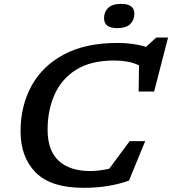

<svg xmlns="http://www.w3.org/2000/svg" viewBox="-20 -934 866 966"><path d="M629 -25.5Q584.5 -9 526.8 1Q469 11 399 11Q236.5 11 160 -65.8Q83.5 -142.5 83.5 -273.5Q83.5 -401.5 138.5 -502Q193.5 -602.5 302 -660.2Q410.5 -718 571 -718Q612.5 -718 648.2 -712.8Q684 -707.5 715 -698.5L766 -745H825.5L755.5 -473.5H677.5L679.5 -605Q651.5 -618.5 620.5 -624Q589.5 -629.5 553.5 -629.5Q438 -629.5 364.2 -583.8Q290.5 -538 255 -459.2Q219.5 -380.5 219.5 -281Q219.5 -176 275.5 -124.8Q331.5 -73.5 433.5 -73.5Q456 -73.5 480.2 -76.5Q504.5 -79.5 529.5 -85L632.5 -224H710.5ZM569 -792.5Q503.5 -792.5 503.5 -843Q503.5 -874 524 -894.2Q544.5 -914.5 590.5 -914.5Q656 -914.5 656 -865Q656 -834 635.5 -813.2Q615 -792.5 569 -792.5Z"/></svg>

Font: Newsreader 6pt Medium
Style: Italic
Weight: 500
Italic angle: -17°
Designer: Hugues Gentile
Foundry: Production Type
Version: Version 1.003; ttfautohint (v1.8.3)